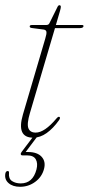

<svg xmlns="http://www.w3.org/2000/svg" viewBox="-46 -521 341 737"><path d="M122 -407.5 76 -413.5Q68 -414.5 68 -419.5Q68 -425 76.5 -425H131Q140.5 -425 143.5 -431.5L174 -493Q177.5 -501 182 -501Q187.5 -501 187.5 -494.5Q187.5 -490 184 -478L168.5 -425H269Q274.5 -425 274.5 -421Q274.5 -413 259 -413H165L69 -87.5Q56.5 -45.5 63 -28.8Q69.5 -12 91 -12Q125 -12 170.5 -66Q178 -75 182.5 -72Q187 -69 180.5 -59.5Q158 -28 133 -10.2Q108 7.5 81.5 7.5Q16 7.5 42 -81.5L127.5 -372Q133.5 -391.5 132.2 -398.8Q131 -406 122 -407.5ZM87 -4H102.5L52.5 62.5Q55.5 62.5 61.5 62.5Q97 62.5 113.8 80.8Q130.5 99 123 127.5Q115 158 89.2 177Q63.5 196 31 196Q3 196 -13.2 181.8Q-29.5 167.5 -25.5 145Q-23.5 136 -17 135.5Q-10.5 135 -11.5 143.5Q-13.5 165 0.2 174Q14 183 33.5 183Q80 183 94 129.5Q100 106 91.5 90.8Q83 75.5 58.5 75.5H41Q34.5 75.5 33.8 71.2Q33 67 37.5 61.5Z"/></svg>

Font: Fraunces 144pt S050 Thin
Style: Italic
Weight: 100
Italic angle: -16°
Version: Version 1.000; ttfautohint (v1.8.3)